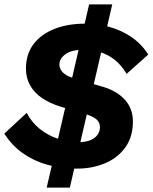

<svg xmlns="http://www.w3.org/2000/svg" viewBox="-22 -768 697 876"><path d="M328.2 1.4Q258 1.4 195.4 -15.9Q132.8 -33.2 82.3 -68.8Q31.8 -104.4 -2.2 -158.6L100 -253.2Q122.4 -209.2 159.9 -179.5Q197.4 -149.8 243.2 -134.6Q289 -119.4 336 -119.4Q369 -119.4 390.8 -128.6Q412.6 -137.8 423.3 -153.6Q434 -169.4 434 -187.6Q434 -210 417.4 -224.1Q400.8 -238.2 360.4 -250.2L254.4 -281.4Q206 -296.2 170.5 -320.1Q135 -344 115.7 -378Q96.4 -412 96.4 -455.4Q96.4 -520.8 130.9 -566.4Q165.4 -612 226.1 -636Q286.8 -660 364.4 -660Q422.6 -660 477.3 -645.1Q532 -630.2 577.9 -598.8Q623.8 -567.4 654.4 -519.2L555.8 -431Q531.2 -471.8 500.8 -495.6Q470.4 -519.4 434.7 -530.1Q399 -540.8 356.8 -540.8Q304.2 -540.8 276.6 -520.7Q249 -500.6 249 -474.4Q249 -460.8 256 -448.8Q263 -436.8 277.3 -427.5Q291.6 -418.2 312.4 -411.6L445 -372.8Q511.6 -353.4 548 -312.7Q584.4 -272 584.4 -214Q584.4 -143.8 549.9 -95.7Q515.4 -47.6 457.2 -23.1Q399 1.4 328.2 1.4ZM191 88 384.6 -748H490.2L296.6 88Z"/></svg>

Font: Work Sans
Style: Italic
Weight: 400
Italic angle: -13°
Designer: Wei Huang
Foundry: Wei Huang
Version: Version 2.012